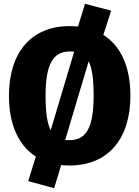

<svg xmlns="http://www.w3.org/2000/svg" viewBox="-20 -850 730 1007"><path d="M522 -667 563 -794 426 -830 389 -711C375 -712 360 -713 345 -713C143 -713 27 -574 27 -348C27 -197 77 -87 168 -29L128 100L264 137L301 16C315 17 330 18 345 18C547 18 664 -122 664 -348C664 -499 614 -609 522 -667ZM345 -580C354 -580 362 -580 369 -579L246 -167C228 -202 219 -258 219 -348C219 -516 260 -580 345 -580ZM345 -115C337 -115 329 -115 322 -116L445 -528C463 -493 471 -437 471 -348C471 -180 432 -115 345 -115Z"/></svg>

Font: Fira Sans ExtraBold
Style: Regular
Weight: 800
Designer: bBox Type GmbH & Carrois Corporate GbR & Edenspiekermann AG
Foundry: bBox Type GmbH & Carrois Corporate GbR & Edenspiekermann AG
Version: Version 4.300;PS 004.300;hotconv 1.0.88;makeotf.lib2.5.64775